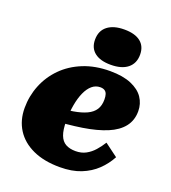

<svg xmlns="http://www.w3.org/2000/svg" viewBox="-144 -893 905 1014"><g transform="rotate(20 308.5 -386.0)"><path d="M308 14Q219 14 156 -15Q93 -44 60 -96Q27 -148 27 -217Q27 -284 51.5 -345Q76 -406 122.5 -453Q169 -500 235.5 -527Q302 -554 386 -554Q458 -554 505 -534Q552 -514 574.5 -480.5Q597 -447 597 -405Q597 -354 568.5 -317.5Q540 -281 485 -258Q430 -235 350.5 -222.5Q271 -210 168 -205L171 -278Q231 -280 275.5 -287.5Q320 -295 349.5 -309Q379 -323 393.5 -345.5Q408 -368 408 -402Q408 -420 404 -432Q400 -444 390.5 -450Q381 -456 366 -456Q340 -456 320 -439Q300 -422 286 -391Q272 -360 264.5 -318Q257 -276 257 -226Q257 -177 268 -148Q279 -119 301.5 -106.5Q324 -94 357 -94Q390 -94 415 -107.5Q440 -121 460 -143.5Q480 -166 496 -192L570 -137Q547 -94 511.5 -60Q476 -26 426 -6Q376 14 308 14ZM375 -586Q437 -586 470.5 -613Q504 -640 504 -689Q504 -736 472.5 -761Q441 -786 381 -786Q321 -786 287 -759.5Q253 -733 253 -683Q253 -636 285 -611Q317 -586 375 -586Z"/></g></svg>

Font: Roboto Serif Black
Style: Italic
Weight: 900
Italic angle: -10°
Version: Version 1.008